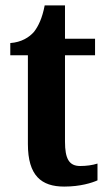

<svg xmlns="http://www.w3.org/2000/svg" viewBox="-20 -679 397 709"><path d="M217 10C277 10 320 -4 340 -13V-75C321 -69 299 -66 276 -66C235 -66 220 -93 220 -156V-475H331V-536H220V-659H145C136 -612 122 -583 106 -562C88 -541 59 -523 18 -520V-475H83V-147C83 -30 133 10 217 10Z"/></svg>

Font: Noto Serif Tamil Condensed
Style: Bold
Weight: 700
Width: 3
Designer: Indian Type Foundry, Tom Grace, and the Monotype Design Team
Foundry: Monotype Imaging Inc.
Version: Version 2.004